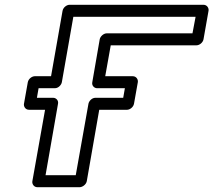

<svg xmlns="http://www.w3.org/2000/svg" viewBox="-20 -756 890 801"><path d="M494 -348H378C363 -348 351 -334 349 -323L296 -25H170L222 -323C225 -338 213 -348 202 -348H134L141 -388H209C224 -388 236 -402 238 -413L286 -686H796L783 -617H426C411 -617 398 -603 396 -592L365 -413C362 -398 374 -388 385 -388H501ZM510 -298C521 -298 536 -308 539 -323L555 -413C557 -424 549 -438 534 -438H419L442 -567H800C811 -567 826 -577 829 -592L850 -711C852 -722 844 -736 829 -736H270C259 -736 244 -726 241 -711L193 -438H125C114 -438 99 -428 96 -413L80 -323C78 -312 86 -298 101 -298H168L115 0C113 11 121 25 136 25H312C323 25 339 15 342 0L394 -298Z"/></svg>

Font: Asimov
Style: XWidOuIt
Weight: 500
Designer: Google
Version: Version 2.000980; 2014